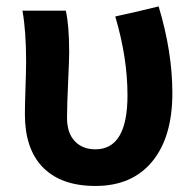

<svg xmlns="http://www.w3.org/2000/svg" viewBox="-20 -581 622 614"><path d="M285.2 13.7Q172.9 13.7 114.3 -48.8Q59.6 -107.4 59.6 -215.8Q59.6 -243.2 61.5 -299.3Q63.5 -355.5 63.5 -383.8Q63.5 -481.4 51.8 -546.9H190.4Q201.2 -500 201.2 -413.1Q201.2 -390.6 198.2 -327.1Q194.3 -243.2 194.3 -204.1Q194.3 -154.3 220.7 -127.9Q245.1 -103.5 285.2 -103.5Q387.7 -103.5 387.7 -276.4Q387.7 -396.5 348.6 -528.3L418 -543.9L487.3 -560.5Q531.2 -415 531.2 -283.2Q531.2 -142.6 466.8 -64.5Q402.3 13.7 285.2 13.7Z"/></svg>

Font: Bpmf GenSeki Gothic B
Style: B
Weight: 700
Foundry: But Ko
Version: Version 1.320